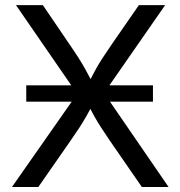

<svg xmlns="http://www.w3.org/2000/svg" viewBox="-20 -748 722 768"><path d="M85 -341.3V-406.7H591.8V-341.3ZM27.8 0 312.5 -406.7V-337.9L43.9 -727.5H151.4L256.3 -573.2Q279.8 -539.1 294.7 -515.6Q309.6 -492.2 322 -469.7Q334.5 -447.3 350.1 -416H334Q349.6 -446.8 362.1 -469.2Q374.5 -491.7 389.9 -515.4Q405.3 -539.1 428.7 -573.2L535.6 -727.5H640.6L372.6 -341.8V-410.2L654.3 0H547.4L419.9 -184.6Q399.4 -214.8 385.3 -236.6Q371.1 -258.3 358.9 -280Q346.7 -301.8 331.5 -332H351.6Q336.9 -303.2 324.5 -281.5Q312 -259.8 297.6 -237.5Q283.2 -215.3 261.7 -184.6L133.3 0Z"/></svg>

Font: Inter Variable LoSnoCo
Style: Regular
Weight: 400
Designer: Rasmus Andersson
Foundry: rsms
Version: Version 4.000;git-a52131595; featfreeze: case,dlig,ss01,ss02